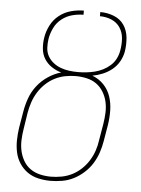

<svg xmlns="http://www.w3.org/2000/svg" viewBox="-53 -777 606 827"><g transform="rotate(5 250.0 -363.5)"><path d="M196 8Q169 8 143 2Q117 -4 96.5 -18.5Q76 -33 62 -54.5Q48 -76 42.5 -101.5Q37 -127 37.5 -154Q38 -181 42 -208L54 -279Q59 -309 69.5 -338Q80 -367 99.5 -392Q119 -417 146 -435Q173 -453 202 -461Q180 -467 160.5 -480Q141 -493 129 -512Q117 -531 114.5 -555Q112 -579 116 -604Q120 -631 133.5 -657.5Q147 -684 170 -702Q193 -720 221 -727.5Q249 -735 276 -735V-717Q252 -717 227.5 -710.5Q203 -704 182.5 -688Q162 -672 150.5 -648.5Q139 -625 135 -601Q132 -581 133 -561.5Q134 -542 143 -526Q152 -510 166.5 -498.5Q181 -487 198.5 -480.5Q216 -474 235 -471.5Q254 -469 274 -469Q291 -469 309.5 -471Q328 -473 346 -477.5Q364 -482 381 -490.5Q398 -499 412.5 -512Q427 -525 435.5 -542Q444 -559 447 -577Q452 -604 450 -630Q448 -656 434.5 -676.5Q421 -697 397.5 -707Q374 -717 347 -717V-735Q378 -735 406 -724Q434 -713 450 -689.5Q466 -666 469 -635.5Q472 -605 467 -574Q463 -552 451.5 -531.5Q440 -511 421.5 -496Q403 -481 381 -472Q359 -463 337 -459Q366 -448 386.5 -426.5Q407 -405 416.5 -376.5Q426 -348 426.5 -316.5Q427 -285 422 -253L410 -182Q406 -157 397.5 -132Q389 -107 375 -84.5Q361 -62 340.5 -43.5Q320 -25 296.5 -13Q273 -1 247 3.5Q221 8 196 8ZM197 -10Q219 -10 243 -14.5Q267 -19 288.5 -30Q310 -41 328 -58Q346 -75 359 -96Q372 -117 379.5 -139.5Q387 -162 390 -185L402 -256Q406 -280 407 -304.5Q408 -329 403 -351.5Q398 -374 386 -394Q374 -414 356 -427Q338 -440 314.5 -445.5Q291 -451 266 -451Q244 -451 220.5 -446.5Q197 -442 175.5 -431Q154 -420 136 -403Q118 -386 105 -365Q92 -344 84.5 -321.5Q77 -299 73 -276L62 -205Q58 -181 57 -156.5Q56 -132 61 -109.5Q66 -87 77.5 -67Q89 -47 107.5 -34Q126 -21 149 -15.5Q172 -10 197 -10Z"/></g></svg>

Font: Iosevka SS18 Thin
Style: Italic
Weight: 100
Italic angle: -9°
Monospace: yes
Designer: Belleve Invis
Foundry: Belleve Invis
Version: Version 25.1.1; ttfautohint (v1.8.4)